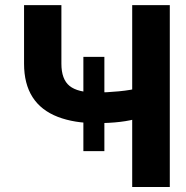

<svg xmlns="http://www.w3.org/2000/svg" viewBox="-20 -748 746 768"><path d="M313.5 -520.5H397.5V-143.6H313.5ZM76.2 -493.2V-727.5H225.6V-493.2Q225.6 -430.7 258.3 -404.3Q291 -377.9 364.3 -377.9Q405.3 -377.9 456.1 -382.8Q506.8 -387.7 535.6 -396.5V-275.9Q471.7 -255.4 364.3 -255.4Q277.3 -255.4 211.9 -280.3Q76.2 -332.5 76.2 -493.2ZM508.8 0V-727.5H659.2V0Z"/></svg>

Font: Inter Tight Stencil
Style: Bold
Weight: 700
Designer: Rasmus Andersson
Foundry: rsms
Version: Version 3.004;Glyphs 3.1.2 (3151)